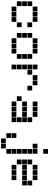

<svg xmlns="http://www.w3.org/2000/svg" viewBox="1335 -2070 930 3640"><g transform="rotate(90 1800.0 -250.0)"><path d="M106 -495Q105 -495 105 -495Q105 -495 105 -494V-406Q105 -405 105 -405Q105 -405 106 -405H194Q195 -405 195 -405Q195 -405 195 -406V-494Q195 -495 195 -495Q195 -495 194 -495ZM206 -495Q205 -495 205 -495Q205 -495 205 -494V-406Q205 -405 205 -405Q205 -405 206 -405H294Q295 -405 295 -405Q295 -405 295 -406V-494Q295 -495 295 -495Q295 -495 294 -495ZM306 -495Q305 -495 305 -495Q305 -495 305 -494V-406Q305 -405 305 -405Q305 -405 306 -405H394Q395 -405 395 -405Q395 -405 395 -406V-494Q395 -495 395 -495Q395 -495 394 -495ZM6 -395Q5 -395 5 -395Q5 -395 5 -394V-306Q5 -305 5 -305Q5 -305 6 -305H94Q95 -305 95 -305Q95 -305 95 -306V-394Q95 -395 95 -395Q95 -395 94 -395ZM406 -395Q405 -395 405 -395Q405 -395 405 -394V-306Q405 -305 405 -305Q405 -305 406 -305H494Q495 -305 495 -305Q495 -305 495 -306V-394Q495 -395 495 -395Q495 -395 494 -395ZM6 -295Q5 -295 5 -295Q5 -295 5 -294V-206Q5 -205 5 -205Q5 -205 6 -205H94Q95 -205 95 -205Q95 -205 95 -206V-294Q95 -295 95 -295Q95 -295 94 -295ZM6 -195Q5 -195 5 -195Q5 -195 5 -194V-106Q5 -105 5 -105Q5 -105 6 -105H94Q95 -105 95 -105Q95 -105 95 -106V-194Q95 -195 95 -195Q95 -195 94 -195ZM406 -195Q405 -195 405 -195Q405 -195 405 -194V-106Q405 -105 405 -105Q405 -105 406 -105H494Q495 -105 495 -105Q495 -105 495 -106V-194Q495 -195 495 -195Q495 -195 494 -195ZM106 -95Q105 -95 105 -95Q105 -95 105 -94V-6Q105 -5 105 -5Q105 -5 106 -5H194Q195 -5 195 -5Q195 -5 195 -6V-94Q195 -95 195 -95Q195 -95 194 -95ZM206 -95Q205 -95 205 -95Q205 -95 205 -94V-6Q205 -5 205 -5Q205 -5 206 -5H294Q295 -5 295 -5Q295 -5 295 -6V-94Q295 -95 295 -95Q295 -95 294 -95ZM306 -95Q305 -95 305 -95Q305 -95 305 -94V-6Q305 -5 305 -5Q305 -5 306 -5H394Q395 -5 395 -5Q395 -5 395 -6V-94Q395 -95 395 -95Q395 -95 394 -95Z M706 -495Q705 -495 705 -495Q705 -495 705 -494V-406Q705 -405 705 -405Q705 -405 706 -405H794Q795 -405 795 -405Q795 -405 795 -406V-494Q795 -495 795 -495Q795 -495 794 -495ZM806 -495Q805 -495 805 -495Q805 -495 805 -494V-406Q805 -405 805 -405Q805 -405 806 -405H894Q895 -405 895 -405Q895 -405 895 -406V-494Q895 -495 895 -495Q895 -495 894 -495ZM906 -495Q905 -495 905 -495Q905 -495 905 -494V-406Q905 -405 905 -405Q905 -405 906 -405H994Q995 -405 995 -405Q995 -405 995 -406V-494Q995 -495 995 -495Q995 -495 994 -495ZM606 -395Q605 -395 605 -395Q605 -395 605 -394V-306Q605 -305 605 -305Q605 -305 606 -305H694Q695 -305 695 -305Q695 -305 695 -306V-394Q695 -395 695 -395Q695 -395 694 -395ZM1006 -395Q1005 -395 1005 -395Q1005 -395 1005 -394V-306Q1005 -305 1005 -305Q1005 -305 1006 -305H1094Q1095 -305 1095 -305Q1095 -305 1095 -306V-394Q1095 -395 1095 -395Q1095 -395 1094 -395ZM606 -295Q605 -295 605 -295Q605 -295 605 -294V-206Q605 -205 605 -205Q605 -205 606 -205H694Q695 -205 695 -205Q695 -205 695 -206V-294Q695 -295 695 -295Q695 -295 694 -295ZM1006 -295Q1005 -295 1005 -295Q1005 -295 1005 -294V-206Q1005 -205 1005 -205Q1005 -205 1006 -205H1094Q1095 -205 1095 -205Q1095 -205 1095 -206V-294Q1095 -295 1095 -295Q1095 -295 1094 -295ZM606 -195Q605 -195 605 -195Q605 -195 605 -194V-106Q605 -105 605 -105Q605 -105 606 -105H694Q695 -105 695 -105Q695 -105 695 -106V-194Q695 -195 695 -195Q695 -195 694 -195ZM1006 -195Q1005 -195 1005 -195Q1005 -195 1005 -194V-106Q1005 -105 1005 -105Q1005 -105 1006 -105H1094Q1095 -105 1095 -105Q1095 -105 1095 -106V-194Q1095 -195 1095 -195Q1095 -195 1094 -195ZM706 -95Q705 -95 705 -95Q705 -95 705 -94V-6Q705 -5 705 -5Q705 -5 706 -5H794Q795 -5 795 -5Q795 -5 795 -6V-94Q795 -95 795 -95Q795 -95 794 -95ZM806 -95Q805 -95 805 -95Q805 -95 805 -94V-6Q805 -5 805 -5Q805 -5 806 -5H894Q895 -5 895 -5Q895 -5 895 -6V-94Q895 -95 895 -95Q895 -95 894 -95ZM906 -95Q905 -95 905 -95Q905 -95 905 -94V-6Q905 -5 905 -5Q905 -5 906 -5H994Q995 -5 995 -5Q995 -5 995 -6V-94Q995 -95 995 -95Q995 -95 994 -95Z M1206 -495Q1205 -495 1205 -495Q1205 -495 1205 -494V-406Q1205 -405 1205 -405Q1205 -405 1206 -405H1294Q1295 -405 1295 -405Q1295 -405 1295 -406V-494Q1295 -495 1295 -495Q1295 -495 1294 -495ZM1406 -495Q1405 -495 1405 -495Q1405 -495 1405 -494V-406Q1405 -405 1405 -405Q1405 -405 1406 -405H1494Q1495 -405 1495 -405Q1495 -405 1495 -406V-494Q1495 -495 1495 -495Q1495 -495 1494 -495ZM1506 -495Q1505 -495 1505 -495Q1505 -495 1505 -494V-406Q1505 -405 1505 -405Q1505 -405 1506 -405H1594Q1595 -405 1595 -405Q1595 -405 1595 -406V-494Q1595 -495 1595 -495Q1595 -495 1594 -495ZM1206 -395Q1205 -395 1205 -395Q1205 -395 1205 -394V-306Q1205 -305 1205 -305Q1205 -305 1206 -305H1294Q1295 -305 1295 -305Q1295 -305 1295 -306V-394Q1295 -395 1295 -395Q1295 -395 1294 -395ZM1306 -395Q1305 -395 1305 -395Q1305 -395 1305 -394V-306Q1305 -305 1305 -305Q1305 -305 1306 -305H1394Q1395 -305 1395 -305Q1395 -305 1395 -306V-394Q1395 -395 1395 -395Q1395 -395 1394 -395ZM1606 -395Q1605 -395 1605 -395Q1605 -395 1605 -394V-306Q1605 -305 1605 -305Q1605 -305 1606 -305H1694Q1695 -305 1695 -305Q1695 -305 1695 -306V-394Q1695 -395 1695 -395Q1695 -395 1694 -395ZM1206 -295Q1205 -295 1205 -295Q1205 -295 1205 -294V-206Q1205 -205 1205 -205Q1205 -205 1206 -205H1294Q1295 -205 1295 -205Q1295 -205 1295 -206V-294Q1295 -295 1295 -295Q1295 -295 1294 -295ZM1206 -195Q1205 -195 1205 -195Q1205 -195 1205 -194V-106Q1205 -105 1205 -105Q1205 -105 1206 -105H1294Q1295 -105 1295 -105Q1295 -105 1295 -106V-194Q1295 -195 1295 -195Q1295 -195 1294 -195ZM1206 -95Q1205 -95 1205 -95Q1205 -95 1205 -94V-6Q1205 -5 1205 -5Q1205 -5 1206 -5H1294Q1295 -5 1295 -5Q1295 -5 1295 -6V-94Q1295 -95 1295 -95Q1295 -95 1294 -95Z M1906 -495Q1905 -495 1905 -495Q1905 -495 1905 -494V-406Q1905 -405 1905 -405Q1905 -405 1906 -405H1994Q1995 -405 1995 -405Q1995 -405 1995 -406V-494Q1995 -495 1995 -495Q1995 -495 1994 -495ZM2006 -495Q2005 -495 2005 -495Q2005 -495 2005 -494V-406Q2005 -405 2005 -405Q2005 -405 2006 -405H2094Q2095 -405 2095 -405Q2095 -405 2095 -406V-494Q2095 -495 2095 -495Q2095 -495 2094 -495ZM2106 -495Q2105 -495 2105 -495Q2105 -495 2105 -494V-406Q2105 -405 2105 -405Q2105 -405 2106 -405H2194Q2195 -405 2195 -405Q2195 -405 2195 -406V-494Q2195 -495 2195 -495Q2195 -495 2194 -495ZM2206 -395Q2205 -395 2205 -395Q2205 -395 2205 -394V-306Q2205 -305 2205 -305Q2205 -305 2206 -305H2294Q2295 -305 2295 -305Q2295 -305 2295 -306V-394Q2295 -395 2295 -395Q2295 -395 2294 -395ZM1906 -295Q1905 -295 1905 -295Q1905 -295 1905 -294V-206Q1905 -205 1905 -205Q1905 -205 1906 -205H1994Q1995 -205 1995 -205Q1995 -205 1995 -206V-294Q1995 -295 1995 -295Q1995 -295 1994 -295ZM2006 -295Q2005 -295 2005 -295Q2005 -295 2005 -294V-206Q2005 -205 2005 -205Q2005 -205 2006 -205H2094Q2095 -205 2095 -205Q2095 -205 2095 -206V-294Q2095 -295 2095 -295Q2095 -295 2094 -295ZM2106 -295Q2105 -295 2105 -295Q2105 -295 2105 -294V-206Q2105 -205 2105 -205Q2105 -205 2106 -205H2194Q2195 -205 2195 -205Q2195 -205 2195 -206V-294Q2195 -295 2195 -295Q2195 -295 2194 -295ZM2206 -295Q2205 -295 2205 -295Q2205 -295 2205 -294V-206Q2205 -205 2205 -205Q2205 -205 2206 -205H2294Q2295 -205 2295 -205Q2295 -205 2295 -206V-294Q2295 -295 2295 -295Q2295 -295 2294 -295ZM1806 -195Q1805 -195 1805 -195Q1805 -195 1805 -194V-106Q1805 -105 1805 -105Q1805 -105 1806 -105H1894Q1895 -105 1895 -105Q1895 -105 1895 -106V-194Q1895 -195 1895 -195Q1895 -195 1894 -195ZM2206 -195Q2205 -195 2205 -195Q2205 -195 2205 -194V-106Q2205 -105 2205 -105Q2205 -105 2206 -105H2294Q2295 -105 2295 -105Q2295 -105 2295 -106V-194Q2295 -195 2295 -195Q2295 -195 2294 -195ZM1906 -95Q1905 -95 1905 -95Q1905 -95 1905 -94V-6Q1905 -5 1905 -5Q1905 -5 1906 -5H1994Q1995 -5 1995 -5Q1995 -5 1995 -6V-94Q1995 -95 1995 -95Q1995 -95 1994 -95ZM2006 -95Q2005 -95 2005 -95Q2005 -95 2005 -94V-6Q2005 -5 2005 -5Q2005 -5 2006 -5H2094Q2095 -5 2095 -5Q2095 -5 2095 -6V-94Q2095 -95 2095 -95Q2095 -95 2094 -95ZM2106 -95Q2105 -95 2105 -95Q2105 -95 2105 -94V-6Q2105 -5 2105 -5Q2105 -5 2106 -5H2194Q2195 -5 2195 -5Q2195 -5 2195 -6V-94Q2195 -95 2195 -95Q2195 -95 2194 -95ZM2206 -95Q2205 -95 2205 -95Q2205 -95 2205 -94V-6Q2205 -5 2205 -5Q2205 -5 2206 -5H2294Q2295 -5 2295 -5Q2295 -5 2295 -6V-94Q2295 -95 2295 -95Q2295 -95 2294 -95Z M2806 -695Q2805 -695 2805 -695Q2805 -695 2805 -694V-606Q2805 -605 2805 -605Q2805 -605 2806 -605H2894Q2895 -605 2895 -605Q2895 -605 2895 -606V-694Q2895 -695 2895 -695Q2895 -695 2894 -695ZM2706 -495Q2705 -495 2705 -495Q2705 -495 2705 -494V-406Q2705 -405 2705 -405Q2705 -405 2706 -405H2794Q2795 -405 2795 -405Q2795 -405 2795 -406V-494Q2795 -495 2795 -495Q2795 -495 2794 -495ZM2806 -495Q2805 -495 2805 -495Q2805 -495 2805 -494V-406Q2805 -405 2805 -405Q2805 -405 2806 -405H2894Q2895 -405 2895 -405Q2895 -405 2895 -406V-494Q2895 -495 2895 -495Q2895 -495 2894 -495ZM2806 -395Q2805 -395 2805 -395Q2805 -395 2805 -394V-306Q2805 -305 2805 -305Q2805 -305 2806 -305H2894Q2895 -305 2895 -305Q2895 -305 2895 -306V-394Q2895 -395 2895 -395Q2895 -395 2894 -395ZM2806 -295Q2805 -295 2805 -295Q2805 -295 2805 -294V-206Q2805 -205 2805 -205Q2805 -205 2806 -205H2894Q2895 -205 2895 -205Q2895 -205 2895 -206V-294Q2895 -295 2895 -295Q2895 -295 2894 -295ZM2806 -195Q2805 -195 2805 -195Q2805 -195 2805 -194V-106Q2805 -105 2805 -105Q2805 -105 2806 -105H2894Q2895 -105 2895 -105Q2895 -105 2895 -106V-194Q2895 -195 2895 -195Q2895 -195 2894 -195ZM2506 -95Q2505 -95 2505 -95Q2505 -95 2505 -94V-6Q2505 -5 2505 -5Q2505 -5 2506 -5H2594Q2595 -5 2595 -5Q2595 -5 2595 -6V-94Q2595 -95 2595 -95Q2595 -95 2594 -95ZM2806 -95Q2805 -95 2805 -95Q2805 -95 2805 -94V-6Q2805 -5 2805 -5Q2805 -5 2806 -5H2894Q2895 -5 2895 -5Q2895 -5 2895 -6V-94Q2895 -95 2895 -95Q2895 -95 2894 -95ZM2506 5Q2505 5 2505 5Q2505 5 2505 6V94Q2505 95 2505 95Q2505 95 2506 95H2594Q2595 95 2595 95Q2595 95 2595 94V6Q2595 5 2595 5Q2595 5 2594 5ZM2806 5Q2805 5 2805 5Q2805 5 2805 6V94Q2805 95 2805 95Q2805 95 2806 95H2894Q2895 95 2895 95Q2895 95 2895 94V6Q2895 5 2895 5Q2895 5 2894 5ZM2606 105Q2605 105 2605 105Q2605 105 2605 106V194Q2605 195 2605 195Q2605 195 2606 195H2694Q2695 195 2695 195Q2695 195 2695 194V106Q2695 105 2695 105Q2695 105 2694 105ZM2706 105Q2705 105 2705 105Q2705 105 2705 106V194Q2705 195 2705 195Q2705 195 2706 195H2794Q2795 195 2795 195Q2795 195 2795 194V106Q2795 105 2795 105Q2795 105 2794 105Z M3106 -495Q3105 -495 3105 -495Q3105 -495 3105 -494V-406Q3105 -405 3105 -405Q3105 -405 3106 -405H3194Q3195 -405 3195 -405Q3195 -405 3195 -406V-494Q3195 -495 3195 -495Q3195 -495 3194 -495ZM3206 -495Q3205 -495 3205 -495Q3205 -495 3205 -494V-406Q3205 -405 3205 -405Q3205 -405 3206 -405H3294Q3295 -405 3295 -405Q3295 -405 3295 -406V-494Q3295 -495 3295 -495Q3295 -495 3294 -495ZM3306 -495Q3305 -495 3305 -495Q3305 -495 3305 -494V-406Q3305 -405 3305 -405Q3305 -405 3306 -405H3394Q3395 -405 3395 -405Q3395 -405 3395 -406V-494Q3395 -495 3395 -495Q3395 -495 3394 -495ZM3006 -395Q3005 -395 3005 -395Q3005 -395 3005 -394V-306Q3005 -305 3005 -305Q3005 -305 3006 -305H3094Q3095 -305 3095 -305Q3095 -305 3095 -306V-394Q3095 -395 3095 -395Q3095 -395 3094 -395ZM3406 -395Q3405 -395 3405 -395Q3405 -395 3405 -394V-306Q3405 -305 3405 -305Q3405 -305 3406 -305H3494Q3495 -305 3495 -305Q3495 -305 3495 -306V-394Q3495 -395 3495 -395Q3495 -395 3494 -395ZM3006 -295Q3005 -295 3005 -295Q3005 -295 3005 -294V-206Q3005 -205 3005 -205Q3005 -205 3006 -205H3094Q3095 -205 3095 -205Q3095 -205 3095 -206V-294Q3095 -295 3095 -295Q3095 -295 3094 -295ZM3106 -295Q3105 -295 3105 -295Q3105 -295 3105 -294V-206Q3105 -205 3105 -205Q3105 -205 3106 -205H3194Q3195 -205 3195 -205Q3195 -205 3195 -206V-294Q3195 -295 3195 -295Q3195 -295 3194 -295ZM3206 -295Q3205 -295 3205 -295Q3205 -295 3205 -294V-206Q3205 -205 3205 -205Q3205 -205 3206 -205H3294Q3295 -205 3295 -205Q3295 -205 3295 -206V-294Q3295 -295 3295 -295Q3295 -295 3294 -295ZM3306 -295Q3305 -295 3305 -295Q3305 -295 3305 -294V-206Q3305 -205 3305 -205Q3305 -205 3306 -205H3394Q3395 -205 3395 -205Q3395 -205 3395 -206V-294Q3395 -295 3395 -295Q3395 -295 3394 -295ZM3406 -295Q3405 -295 3405 -295Q3405 -295 3405 -294V-206Q3405 -205 3405 -205Q3405 -205 3406 -205H3494Q3495 -205 3495 -205Q3495 -205 3495 -206V-294Q3495 -295 3495 -295Q3495 -295 3494 -295ZM3006 -195Q3005 -195 3005 -195Q3005 -195 3005 -194V-106Q3005 -105 3005 -105Q3005 -105 3006 -105H3094Q3095 -105 3095 -105Q3095 -105 3095 -106V-194Q3095 -195 3095 -195Q3095 -195 3094 -195ZM3106 -95Q3105 -95 3105 -95Q3105 -95 3105 -94V-6Q3105 -5 3105 -5Q3105 -5 3106 -5H3194Q3195 -5 3195 -5Q3195 -5 3195 -6V-94Q3195 -95 3195 -95Q3195 -95 3194 -95ZM3206 -95Q3205 -95 3205 -95Q3205 -95 3205 -94V-6Q3205 -5 3205 -5Q3205 -5 3206 -5H3294Q3295 -5 3295 -5Q3295 -5 3295 -6V-94Q3295 -95 3295 -95Q3295 -95 3294 -95ZM3306 -95Q3305 -95 3305 -95Q3305 -95 3305 -94V-6Q3305 -5 3305 -5Q3305 -5 3306 -5H3394Q3395 -5 3395 -5Q3395 -5 3395 -6V-94Q3395 -95 3395 -95Q3395 -95 3394 -95Z"/></g></svg>

Font: Doto Black
Style: Regular
Weight: 900
Version: Version 1.000